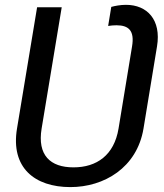

<svg xmlns="http://www.w3.org/2000/svg" viewBox="-20 -757 671 787"><path d="M268.5 9.9C406.2 9.9 541.5 -69.2 568.2 -230.1L623.6 -566.8C641.7 -676.1 583.1 -737.2 496.4 -737.2C473.7 -737.2 451.7 -733 436.1 -728.7L423.3 -650.6C433.2 -652.3 446.7 -653.4 457.4 -653.4C507.8 -653.4 532 -631 521.3 -566.8L465.9 -230.1C447.8 -120.7 376.4 -71 281.2 -71C186.1 -71 132.5 -120.7 150.6 -230.1L233 -727.3H132.1L49.7 -230.1C23.1 -69.6 122.2 9.9 268.5 9.9Z"/></svg>

Font: Magic Ui Pro
Style: Italic
Weight: 400
Italic angle: -9.39999°
Designer: Stefan Endress, Andreas Faust
Version: Version 1.000;FEAKit 1.0